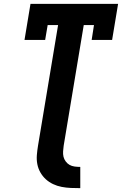

<svg xmlns="http://www.w3.org/2000/svg" viewBox="-20 -755 640 995"><path d="M395 220Q371 220 347 219Q323 218 299.5 213.5Q276 209 255 199Q234 189 217.5 174Q201 159 189.5 139Q178 119 173.5 96Q169 73 171 48.5Q173 24 177 0L281 -625H227L214 -548H107L138 -735H592L561 -548H455L467 -625H414L310 0Q308 14 307 29Q306 44 309 57Q312 70 320.5 81.5Q329 93 340.5 99.5Q352 106 366.5 108Q381 110 396 110V220Z"/></svg>

Font: Iosevka Etoile XBdObl
Style: Regular
Weight: 800
Italic angle: -9°
Designer: Belleve Invis
Foundry: Belleve Invis
Version: Version 15.5.2; ttfautohint (v1.8.4)